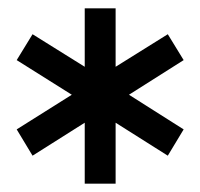

<svg xmlns="http://www.w3.org/2000/svg" viewBox="-20 -720 480 460"><path d="M257 -280H183V-426L58 -347L20 -410L152 -493L20 -576L58 -638L183 -560V-700H257V-560L382 -638L420 -576L289 -493L420 -410L382 -347L257 -426Z"/></svg>

Font: Tektur SemiCondensed
Style: Regular
Weight: 400
Width: 4
Designer: Adam Jagosz
Foundry: Adam Jagosz
Version: Version 1.005;gftools[0.9.30]